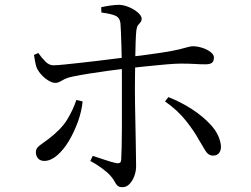

<svg xmlns="http://www.w3.org/2000/svg" viewBox="-20 -760 1040 797"><path d="M488 17Q474 17 467.5 10.5Q461 4 456 -6Q451 -16 439 -30Q426 -45 402.5 -62Q379 -79 355 -92L365 -113Q390 -105 416.5 -96Q443 -87 462 -83Q470 -81 476 -83.5Q482 -86 483 -96Q484 -114 485 -149.5Q486 -185 486 -228.5Q486 -272 486 -315Q486 -358 486 -390Q486 -411 486 -441Q486 -471 485.5 -504.5Q485 -538 484 -570Q483 -602 482 -627Q481 -652 480 -664Q477 -687 458.5 -695Q440 -703 401 -708L400 -730Q417 -734 438 -737Q459 -740 475 -740Q496 -739 517.5 -729.5Q539 -720 553.5 -707Q568 -694 568 -682Q568 -673 563 -667.5Q558 -662 553 -655.5Q548 -649 546 -634Q544 -615 543 -585Q542 -555 541.5 -519.5Q541 -484 540.5 -450Q540 -416 540 -389Q540 -366 540.5 -329.5Q541 -293 542 -252Q543 -211 543.5 -172Q544 -133 544.5 -105.5Q545 -78 545 -70Q545 -49 537.5 -29Q530 -9 517.5 4Q505 17 488 17ZM164 -92Q147 -92 138 -102.5Q129 -113 129 -127Q129 -140 135.5 -147.5Q142 -155 153 -162.5Q164 -170 180 -182Q234 -223 258.5 -263Q283 -303 297 -345L323 -339Q319 -298 303.5 -255Q288 -212 266 -175Q244 -138 217 -115Q190 -92 164 -92ZM209 -416Q198 -416 183 -424.5Q168 -433 154.5 -447Q141 -461 133 -477Q129 -487 126 -502.5Q123 -518 121 -532L139 -540Q153 -520 168.5 -504.5Q184 -489 201 -489Q216 -489 245.5 -492Q275 -495 311.5 -499Q348 -503 385.5 -507.5Q423 -512 454 -516Q485 -520 504 -522Q596 -533 648 -541Q700 -549 725.5 -555.5Q751 -562 761.5 -565Q772 -568 781 -568Q799 -568 819.5 -561.5Q840 -555 854 -544Q868 -533 868 -522Q868 -506 860 -499.5Q852 -493 833 -493Q811 -493 787.5 -494.5Q764 -496 731 -496Q708 -496 668 -492.5Q628 -489 585 -484.5Q542 -480 506 -476Q473 -472 431.5 -466.5Q390 -461 350 -454.5Q310 -448 281 -442Q261 -438 249 -432Q237 -426 228.5 -421Q220 -416 209 -416ZM865 -114Q845 -114 832.5 -134.5Q820 -155 806 -179Q787 -214 752.5 -258Q718 -302 665 -339L679 -357Q730 -337 776.5 -307Q823 -277 856 -240.5Q889 -204 896 -163Q900 -142 891.5 -128Q883 -114 865 -114Z"/></svg>

Font: Noto Serif KR
Style: Regular
Weight: 400
Designer: Ryoko NISHIZUKA  (kana & ideographs); Frank Grießhammer (Latin, Greek & Cyrillic); Wenlong ZHANG  (bopomofo); Sandoll Co
Foundry: Adobe
Version: Version 2.003-H1;hotconv 1.1.1;makeotfexe 2.6.0